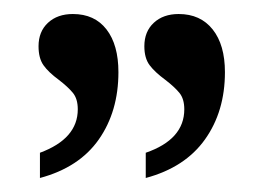

<svg xmlns="http://www.w3.org/2000/svg" viewBox="-20 -667 387 274"><path d="M37 -449Q91 -469 91 -511Q91 -526 84 -534.5Q77 -543 64 -553Q49 -564 42 -574Q35 -584 35 -601Q35 -622 48.5 -634.5Q62 -647 84 -647Q115 -647 132 -625Q149 -603 149 -564Q149 -508 121 -468Q93 -428 37 -413ZM188 -449Q243 -468 243 -511Q243 -526 236 -534.5Q229 -543 216 -553Q201 -564 193.5 -574Q186 -584 186 -601Q186 -622 199.5 -634.5Q213 -647 235 -647Q266 -647 283.5 -625Q301 -603 301 -564Q301 -508 272.5 -468Q244 -428 188 -413Z"/></svg>

Font: Noto Serif Hebrew Narrow
Style: Regular
Weight: 400
Width: 4
Designer: Monotype Design Team
Foundry: Monotype Imaging Inc.
Version: Version 1.000